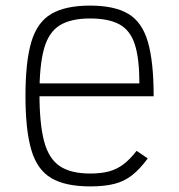

<svg xmlns="http://www.w3.org/2000/svg" viewBox="-20 -652 640 686"><path d="M302 14Q214 14 163.5 -15.5Q113 -45 92 -116Q71 -187 71 -309Q71 -432 92 -502.5Q113 -573 163.5 -602.5Q214 -632 302 -632Q389 -632 438.5 -602.5Q488 -573 508.5 -502Q529 -431 529 -308H100V-354H478Q478 -442 462 -492.5Q446 -543 407.5 -564.5Q369 -586 302 -586Q233 -586 193.5 -561.5Q154 -537 137.5 -478.5Q121 -420 121 -318Q121 -210 137.5 -147.5Q154 -85 193.5 -58.5Q233 -32 302 -32Q341 -32 369 -39.5Q397 -47 420.5 -64.5Q444 -82 468 -113L508 -86Q480 -48 452 -26Q424 -4 388.5 5Q353 14 302 14Z"/></svg>

Font: Victor Mono Thin
Style: Regular
Weight: 100
Monospace: yes
Designer: Rune Bjørnerås
Version: Version 1.561;gftools[0.9.30]